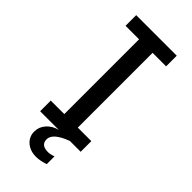

<svg xmlns="http://www.w3.org/2000/svg" viewBox="-265 -719 944 944"><g transform="rotate(45 207.0 -247.5)"><path d="M235 115Q251 115 273 107V161Q238 173 210 173Q169 173 142.5 150Q116 127 116 91Q116 59 138 34Q160 9 196 0H66V-74H160V-594H66V-668H348V-594H254V-74H348V0H273Q186 32 186 75Q186 115 235 115Z"/></g></svg>

Font: Atkinson Hyperlegible Pro
Style: Regular
Weight: 400
Designer: Elliott Scott, Megan Eiswerth, Linus Boman, Theodore Petrosky, Jacob Perez
Foundry: Braille Institute
Version: Version 1.5.1